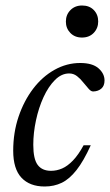

<svg xmlns="http://www.w3.org/2000/svg" viewBox="-20 -668 400 698"><path d="M231.5 -401Q203.5 -401 179.8 -377.2Q156 -353.5 138.2 -314.8Q120.5 -276 110.8 -230.5Q101 -185 101 -141.5Q101 -90 117 -68.5Q133 -47 165.5 -47Q186 -47 205.8 -55.5Q225.5 -64 245.2 -84.5Q265 -105 284 -140H310Q284 -82.5 258.2 -49.8Q232.5 -17 204.5 -3.5Q176.5 10 142.5 10Q88 10 58 -22Q28 -54 28 -120Q28 -186 47.5 -243.8Q67 -301.5 100.5 -345.5Q134 -389.5 178.2 -414.2Q222.5 -439 271.5 -439Q316 -439 338 -419.8Q360 -400.5 360 -375.5Q360 -356 348.5 -346Q337 -336 319 -335.5Q311 -335 302 -345.5Q293 -356 282.5 -368.5Q272.5 -381.5 260 -391.2Q247.5 -401 231.5 -401ZM278 -531.5Q252 -531.5 235.8 -548.2Q219.5 -565 219.5 -589.5Q219.5 -614.5 236 -631.2Q252.5 -648 278.5 -648Q305 -648 321 -631.5Q337 -615 337 -590Q337 -565.5 320.8 -548.5Q304.5 -531.5 278 -531.5Z"/></svg>

Font: Newsreader 20pt
Style: Italic
Weight: 400
Italic angle: -17°
Version: Version 1.003